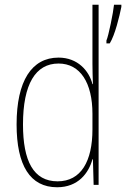

<svg xmlns="http://www.w3.org/2000/svg" viewBox="-20 -780 532 810"><path d="M221 10C310 10 354 -50 370 -108H372L375 0H396V-760H370V-511C370 -483 371 -456 372 -425H370C356 -481 308 -537 227 -537C114 -537 50 -439 50 -255C50 -82 107 10 221 10ZM492 -751V-760H461C458 -728 438 -629 429 -609V-597H443C465 -632 484 -711 492 -751ZM223 -15C121 -15 77 -101 77 -255C77 -425 130 -512 227 -512C319 -512 370 -430 370 -300V-234C370 -100 322 -15 223 -15Z"/></svg>

Font: Noto Sans Myanmar UI Condensed Thin
Style: Regular
Weight: 100
Width: 3
Designer: Monotype Design Team
Foundry: Monotype Imaging Inc.
Version: Version 2.103